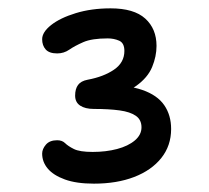

<svg xmlns="http://www.w3.org/2000/svg" viewBox="-20 -865 500 460"><path d="M205 -425Q163 -425 135.5 -435Q108 -445 94.5 -461Q81 -477 81 -497Q81 -508 90 -518.5Q99 -529 117 -529Q129 -529 136 -522Q143 -515 157 -508Q171 -501 202 -501Q234 -501 260.5 -508Q287 -515 303 -528.5Q319 -542 319 -560Q319 -578 305.5 -587.5Q292 -597 266.5 -600.5Q241 -604 205 -604Q184 -604 172 -612Q160 -620 160 -636Q160 -652 167 -661.5Q174 -671 190 -674Q228 -681 253 -698Q278 -715 278 -743Q278 -762 265.5 -767.5Q253 -773 238 -773Q200 -773 179.5 -764Q159 -755 146 -746Q133 -737 117 -737Q98 -737 89.5 -746.5Q81 -756 81 -771Q81 -788 102.5 -805Q124 -822 161.5 -833.5Q199 -845 245 -845Q301 -845 328 -820.5Q355 -796 355 -755Q355 -730 344.5 -704.5Q334 -679 306 -659Q278 -639 225 -631L227 -661Q285 -662 321 -649.5Q357 -637 373.5 -613Q390 -589 390 -556Q390 -516 366.5 -486.5Q343 -457 301.5 -441Q260 -425 205 -425Z"/></svg>

Font: Shantell Sans Light
Style: Regular
Weight: 400
Version: Version 1.011;[c5ecc13dd]